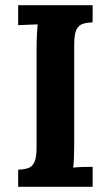

<svg xmlns="http://www.w3.org/2000/svg" viewBox="-20 -720 427 740"><path d="M337 -634Q315 -633 299 -628Q283 -623 274.5 -605.5Q266 -588 266 -547V-164Q266 -137 265 -112Q264 -87 262 -74Q278 -76 302.5 -76.5Q327 -77 337 -77V0H50V-66Q73 -67 88.5 -72Q104 -77 112.5 -95Q121 -113 121 -153V-536Q121 -563 122.5 -588Q124 -613 125 -626Q109 -625 85 -624.5Q61 -624 50 -623V-700H337Z"/></svg>

Font: Lora
Style: Weight 700
Weight: 700
Designer: Olga Karpushina, Alexei Vanyashin (Cyrillic)
Foundry: Cyreal
Version: Version 3.001